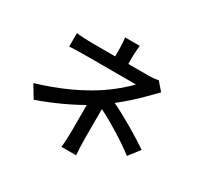

<svg xmlns="http://www.w3.org/2000/svg" viewBox="-173 -1025 1347 1292"><g transform="rotate(30 500.0 -379.0)"><path d="M924 -205C839 -263 709 -340 609 -388C673 -438 734 -494 776 -537C796 -557 823 -584 844 -606L789 -669C769 -664 744 -661 717 -661H557V-713C557 -742 560 -782 563 -805H449C453 -781 455 -743 455 -713V-661H279C244 -661 189 -663 154 -668V-563C185 -566 245 -567 280 -567H670C638 -531 559 -462 475 -409C379 -349 247 -283 68 -230L126 -134C241 -174 357 -227 453 -282V-72C453 -34 450 18 446 47H560C558 16 555 -34 555 -72V-309C655 -259 784 -179 858 -120Z"/></g></svg>

Font: Noto Sans Japanese Medium
Style: Regular
Weight: 500
Designer: Ryoko NISHIZUKA (kana & ideographs); Paul D. Hunt (Latin, Greek & Cyrillic); Wenlong ZHANG (bopomofo); Sandoll Communica
Foundry: Adobe Systems Incorporated
Version: Version 1.000;PS 1;hotconv 1.0.78;makeotf.lib2.5.61930